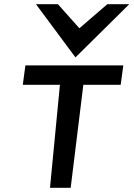

<svg xmlns="http://www.w3.org/2000/svg" viewBox="-20 -890 633 910"><path d="M337.6 -618 592.6 -870H488.6L356.2 -756L254.6 -870H150.6ZM88 -488H264L217 0H315L375 -488H552L564.4 -580H100.4Z"/></svg>

Font: Charger
Style: ExBdIt
Weight: 400
Designer: Jasper
Foundry: Cannot Into Space Fonts
Version: Version 0.99